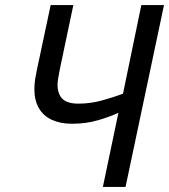

<svg xmlns="http://www.w3.org/2000/svg" viewBox="-20 -734 664 754"><path d="M445 -291Q413 -276 365.5 -262Q318 -248 263 -248Q217 -248 183.5 -263.5Q150 -279 132.5 -309.5Q115 -340 115 -383Q115 -405 118 -423.5Q121 -442 126 -465L179 -714H268L216 -467Q212 -446 209 -429.5Q206 -413 206 -402Q206 -365 225 -346Q244 -327 288 -327Q335 -327 380.5 -339.5Q426 -352 463 -366L535 -714H624L473 0H384Z"/></svg>

Font: Noto Sans Display
Style: Italic
Weight: 400
Italic angle: -12°
Designer: Monotype Design Team
Foundry: Monotype Imaging Inc.
Version: Version 2.003